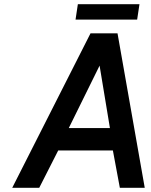

<svg xmlns="http://www.w3.org/2000/svg" viewBox="-20 -890 717 910"><path d="M338 -797 349 -870H641L630 -797ZM306 -283H501L452 -579ZM38 0 409 -732H537L666 0H548L515 -177H256L166 0Z"/></svg>

Font: Exo
Style: Demi Bold Italic
Weight: 600
Designer: Natanael Gama
Version: Version 1